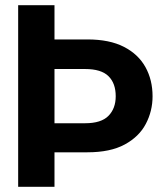

<svg xmlns="http://www.w3.org/2000/svg" viewBox="-20 -720 631 740"><path d="M50 0V-700H190V-568H317Q402 -568 457.5 -539.5Q513 -511 540.5 -461.5Q568 -412 568 -349Q568 -292 542 -242.5Q516 -193 460.5 -163Q405 -133 317 -133H190V0ZM190 -245H308Q370 -245 398 -273.5Q426 -302 426 -349Q426 -399 398 -426.5Q370 -454 308 -454H190Z"/></svg>

Font: DM Sans 9pt 36pt ExtraBold
Style: Regular
Weight: 800
Version: Version 4.004;gftools[0.9.30]